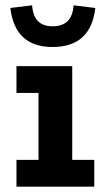

<svg xmlns="http://www.w3.org/2000/svg" viewBox="-20 -703 400 723"><path d="M42 -454H252V-101H335V0H42V-101H125V-353H42ZM178 -526Q36 -526 19 -673L101 -683Q106 -604 178 -604Q252 -604 257 -683L339 -673Q322 -526 178 -526Z"/></svg>

Font: Podkova ExtraBold
Style: Regular
Weight: 800
Designer: Ilya Yudin
Foundry: Cyreal (www.cyreal.org)
Version: Version 2.103